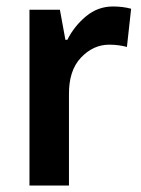

<svg xmlns="http://www.w3.org/2000/svg" viewBox="-20 -573 436 593"><path d="M329 -553Q359 -553 385 -546L372 -428Q361 -431 347.5 -433Q334 -435 317 -435Q268 -435 230 -395Q192 -355 193 -280V0H71V-543H165L182 -450H188Q209 -492 245.5 -522.5Q282 -553 329 -553Z"/></svg>

Font: Noto Sans Khmer UI SemiCondensed SemiBold
Style: Regular
Weight: 600
Width: 4
Designer: Danh Hong and the Monotype Design Team
Foundry: Monotype Imaging Inc.
Version: Version 2.002; ttfautohint (v1.8.4.7-5d5b)